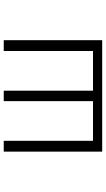

<svg xmlns="http://www.w3.org/2000/svg" viewBox="213 -786 573 1040"><g transform="rotate(-90 500.0 -266.5)"><path d="M198.2 0V-533.2H256.8V-49.8H471.7V-533.2H528.3V-49.8H743.2V-533.2H801.8V0Z"/></g></svg>

Font: Gen Shin Gothic Monospace Light
Style: Regular
Weight: 300
Designer: [Source Han Sans]
Ryoko NISHIZUKA  (kana & ideographs); Paul D. Hunt (Latin, Greek & Cyrillic); Wenlong ZHANG  (bopomofo
Version: Version 1.002.20150607